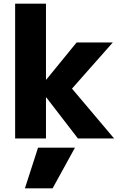

<svg xmlns="http://www.w3.org/2000/svg" viewBox="-20 -750 653 1040"><path d="M265 270H115L186 50H386ZM62 0V-730H229V-319H231L395 -520H591L370 -270L598 0H402L231 -222H229V0Z"/></svg>

Font: M PLUS 2 ExtraBold
Style: Regular
Weight: 800
Version: Version 1.001